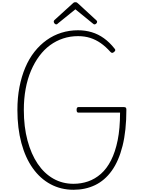

<svg xmlns="http://www.w3.org/2000/svg" viewBox="-20 -1693 1321 1732"><path d="M643 19Q530 19 436.5 -31Q343 -81 276 -175Q209 -269 173 -402.5Q137 -536 137 -701Q137 -812 155.5 -907.5Q174 -1003 208 -1083.5Q242 -1164 291 -1226Q340 -1288 401 -1331.5Q462 -1375 533.5 -1397.5Q605 -1420 684 -1420Q749 -1420 807.5 -1402.5Q866 -1385 917.5 -1348Q969 -1311 1013 -1255Q1021 -1246 1020 -1239.5Q1019 -1233 1009 -1224Q999 -1216 991.5 -1216Q984 -1216 975 -1226Q933 -1273 888.5 -1304Q844 -1335 794 -1351Q744 -1367 684 -1367Q613 -1367 549.5 -1346Q486 -1325 432 -1285.5Q378 -1246 334.5 -1187.5Q291 -1129 259.5 -1055Q228 -981 211.5 -892Q195 -803 195 -701Q195 -549 228 -426Q261 -303 320 -215.5Q379 -128 461 -81.5Q543 -35 643 -35Q712 -35 774.5 -56.5Q837 -78 890 -124.5Q943 -171 981.5 -246.5Q1020 -322 1041.5 -428Q1063 -534 1063 -677H687Q680 -677 675.5 -682.5Q671 -688 671 -702Q671 -716 675.5 -721.5Q680 -727 687 -727H1098Q1110 -727 1115 -722Q1120 -717 1120 -704Q1120 -514 1085.5 -377Q1051 -240 988 -152.5Q925 -65 837.5 -23Q750 19 643 19ZM487 -1473Q479 -1473 472 -1481Q465 -1489 465 -1497Q465 -1500 465.5 -1503Q466 -1506 470 -1511L635 -1661Q640 -1667 645.5 -1670Q651 -1673 660 -1673Q669 -1673 674 -1670Q679 -1667 685 -1661L850 -1509Q854 -1506 855 -1502.5Q856 -1499 856 -1496Q856 -1488 848.5 -1480.5Q841 -1473 833 -1473Q828 -1473 824.5 -1475.5Q821 -1478 816 -1482L660 -1609L503 -1482Q500 -1478 496 -1475.5Q492 -1473 487 -1473Z"/></svg>

Font: Playwrite BE WAL ExtraLight
Style: Regular
Weight: 250
Version: Version 1.002